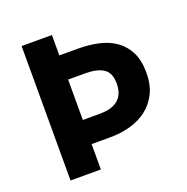

<svg xmlns="http://www.w3.org/2000/svg" viewBox="-119 -763 854 875"><g transform="rotate(-20 308.5 -326.0)"><path d="M77 0V-652H224V-553H315Q368 -553 414.5 -542.5Q461 -532 495.5 -507.5Q530 -483 550 -443Q570 -403 570 -344Q570 -286 549.5 -244.5Q529 -203 494 -176Q459 -149 413 -136Q367 -123 315 -123H224V0ZM224 -240H306Q426 -240 426 -344Q426 -395 395.5 -415.5Q365 -436 306 -436H224Z"/></g></svg>

Font: Font
Style: ¶
Weight: 700
Designer: Paul D. Hunt
Foundry: Adobe Systems Incorporated
Version: Version 3.000